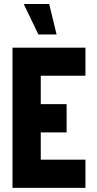

<svg xmlns="http://www.w3.org/2000/svg" viewBox="-20 -916 474 936"><path d="M95.7 -896.5H219.7L255.9 -748H167ZM41 0V-683.6H396.5V-546.9H178.7V-408.2H304.7V-270.5H178.7V-137.7H396.5V0Z"/></svg>

Font: Post No Bills Jaffna ExtraBold
Style: Regular
Weight: 800
Designer: Kosala Senevirathne, Siva Puranthara, Lasantha Premarathna, Tharique Azeez
Foundry: Mooniak
Version: Version 1.220 ; ttfautohint (v1.6)